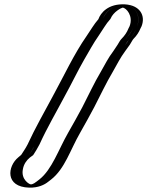

<svg xmlns="http://www.w3.org/2000/svg" viewBox="-20 -776 675 880"><path d="M116 84C71 83 40 46 50 -1C55 -24 68 -44 87 -60L99 -70C109 -86 116 -97 126 -116C161 -193 204 -264 243 -338C272 -392 302 -453 332 -506C355 -545 374 -581 398 -615C417 -643 431 -667 452 -691V-692C468 -730 515 -766 563 -754C600 -745 627 -703 608 -654L604 -644C597 -625 585 -608 570 -593C565 -585 560 -579 553 -568L533 -538C511 -509 495 -477 476 -444C446 -394 418 -334 391 -282C371 -245 348 -201 326 -164C282 -88 255 3 192 52L179 62C160 77 139 85 116 84ZM119 69C81 68 57 38 65 -1C69 -21 79 -36 95 -49L110 -61C121 -78 129 -90 140 -111C175 -187 217 -260 256 -333C286 -387 316 -448 345 -500C368 -539 387 -575 411 -608C432 -639 445 -663 466 -686L467 -690C481 -721 519 -748 557 -739C588 -731 609 -698 594 -658L590 -648C583 -631 574 -617 560 -603C553 -596 548 -585 541 -574L521 -545C497 -513 482 -482 463 -450C433 -399 404 -339 377 -287C357 -250 334 -206 313 -170C267 -91 241 -3 184 41L171 51C155 64 139 70 119 69ZM119 69C139 70 155 64 171 51L184 41C241 -3 267 -91 313 -170C334 -206 357 -250 377 -287C404 -339 433 -399 463 -450C482 -482 497 -513 521 -545L541 -574C548 -585 552 -592 558 -601C572 -615 583 -631 590 -648L594 -658C609 -698 588 -731 557 -739C519 -748 481 -721 467 -690L466 -686C445 -663 432 -639 411 -608C387 -575 368 -539 345 -500C316 -448 286 -387 256 -333C217 -259 175 -188 140 -112C130 -90 121 -78 110 -61L95 -49C79 -36 69 -21 65 -1C57 38 81 68 119 69ZM116 84C139 85 160 77 179 62L192 52C256 2 282 -88 326 -164C348 -201 371 -245 391 -282C418 -334 446 -394 476 -444C496 -477 511 -508 533 -538L553 -568C561 -581 566 -589 570 -593C585 -608 597 -626 604 -644L608 -654C626 -703 601 -744 563 -754C515 -766 470 -731 452 -692V-691C431 -667 417 -643 398 -615C374 -581 355 -545 332 -506C302 -453 272 -392 243 -338C204 -265 161 -192 126 -116C115 -96 109 -86 99 -70L87 -60C68 -44 55 -24 50 -1C40 46 71 83 116 84ZM121 69C115 69 75 47 85 -1C89 -23 101 -41 117 -54L132 -65C143 -82 150 -93 161 -114C196 -191 238 -262 277 -336C307 -390 336 -451 366 -503C389 -542 408 -578 432 -612C452 -641 465 -666 486 -689L487 -691C500 -722 536 -740 542 -741C559 -740 592 -703 574 -656L569 -646C562 -628 551 -612 537 -598C530 -591 526 -582 519 -571L499 -541C476 -511 461 -480 442 -447C412 -397 384 -336 357 -284C337 -247 313 -203 292 -167C248 -90 218 1 161 46L148 56C131 70 122 69 121 69ZM114 84C155 85 184 71 201 57L214 47C277 -2 302 -89 347 -167C368 -203 392 -248 412 -285C439 -337 467 -397 497 -447C516 -480 531 -511 554 -542L575 -571C583 -583 587 -593 592 -598C607 -613 617 -629 624 -646L629 -656C648 -705 621 -752 553 -756C476 -760 441 -717 431 -688C410 -664 397 -640 377 -611C319 -528 273 -428 222 -335C183 -262 141 -189 106 -113C95 -92 87 -82 77 -66L64 -55C14 -14 2 81 114 84Z"/></svg>

Font: Blanket
Style: Black
Weight: 900
Foundry: Cannot Into Space Fonts
Version: Version 0.9